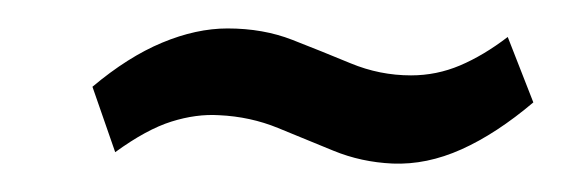

<svg xmlns="http://www.w3.org/2000/svg" viewBox="-20 -376 395 135"><path d="M355 -304 337 -350Q320 -337 303.5 -330Q287 -323 269 -323Q247 -323 226.5 -331.5Q206 -340 185.5 -348Q165 -356 140 -356Q118 -356 94 -346Q70 -336 45 -315L61 -269Q83 -285 100.5 -290.5Q118 -296 134 -295Q156 -294 175.5 -286Q195 -278 214.5 -270Q234 -262 256 -261Q280 -260 304.5 -271Q329 -282 355 -304Z"/></svg>

Font: Advent Pro Medium
Style: Italic
Weight: 500
Italic angle: -12°
Version: Version 3.000